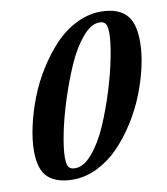

<svg xmlns="http://www.w3.org/2000/svg" viewBox="-76 -716 687 788"><g transform="rotate(-10 267.0 -321.5)"><path d="M166.5 8.3Q97.7 8.3 62.5 -23.9Q27.3 -56.2 27.3 -134.3Q27.3 -181.2 39.8 -237.5Q52.2 -293.9 74.5 -351.6Q96.7 -409.2 130.4 -462.9Q164.1 -516.6 203.6 -558.6Q243.2 -600.6 293.5 -625.7Q343.8 -650.9 396 -650.9Q464.4 -650.9 499.3 -616.9Q534.2 -583 534.2 -502Q534.2 -454.1 521.7 -397.9Q509.3 -341.8 486.8 -285.2Q464.4 -228.5 430.7 -175.5Q397 -122.6 357.4 -81.8Q317.9 -41 268.1 -16.4Q218.3 8.3 166.5 8.3ZM183.6 -36.1Q218.3 -36.1 254.4 -78.6Q290.5 -121.1 318.6 -185.8Q346.7 -250.5 369.1 -322.8Q391.6 -395 403.8 -458.3Q416 -521.5 416 -558.1Q416 -575.7 413.1 -586.4Q410.2 -597.2 404.3 -601.6Q398.4 -606 394 -606.9Q389.6 -607.9 381.8 -607.9Q347.7 -607.9 311.5 -564.9Q275.4 -522 247.1 -457.3Q218.8 -392.6 195.6 -320.1Q172.4 -247.6 159.9 -184.8Q147.5 -122.1 147.5 -86.9Q147.5 -68.8 150.4 -57.9Q153.3 -46.9 159.4 -42.5Q165.5 -38.1 170.4 -37.1Q175.3 -36.1 183.6 -36.1Z"/></g></svg>

Font: Elstob 10pt
Style: Bold Italic
Weight: 700
Italic angle: -20°
Designer: Peter S. Baker
Version: Version 1.015